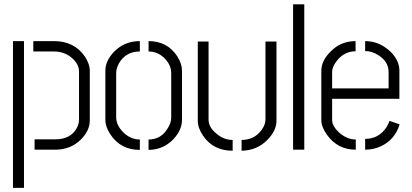

<svg xmlns="http://www.w3.org/2000/svg" viewBox="-20 -704 1937 903"><path d="M142.6 0V-48.8H241.2Q310.5 -48.8 339.8 -99.6Q351.6 -120.1 351.6 -141.6V-368.2Q351.6 -404.3 314.5 -434.6Q280.3 -461.9 233.4 -461.9H136.7V-510.7H233.4Q329.1 -510.7 378.9 -438.5Q402.3 -403.3 402.3 -371.1V-137.7Q402.3 -88.9 359.4 -46.9Q311.5 0 240.2 0ZM41 179.7V-510.7H92.8V179.7Z M475.6 -139.6V-372.1Q475.6 -418 516.6 -460.9Q565.4 -510.7 637.7 -510.7V-461.9Q572.3 -461.9 540 -407.2Q526.4 -382.8 526.4 -359.4V-152.3Q526.4 -113.3 563.5 -78.1Q596.7 -47.9 637.7 -47.9V1Q546.9 1 499 -72.3Q475.6 -107.4 475.6 -139.6ZM678.7 1V-47.9Q739.3 -47.9 770.5 -103.5Q785.2 -127.9 785.2 -150.4V-359.4Q785.2 -402.3 748 -435.5Q717.8 -461.9 678.7 -461.9V-510.7Q766.6 -510.7 813.5 -439.5Q835.9 -404.3 835.9 -372.1V-139.6Q835.9 -92.8 795.9 -49.8Q749 0 678.7 1Z M910.2 -135.7V-508.8H960.9V-141.6Q960.9 -103.5 1002 -72.3Q1034.2 -45.9 1074.2 -45.9V4.9Q982.4 4.9 934.6 -66.4Q910.2 -102.5 910.2 -135.7ZM1116.2 4.9V-45.9Q1176.8 -45.9 1210.9 -93.8Q1228.5 -118.2 1228.5 -141.6V-508.8H1280.3V-135.7Q1280.3 -90.8 1239.3 -47.9Q1189.5 3.9 1116.2 4.9Z M1358.4 0V-683.6H1411.1V0Z M1491.2 -139.6V-373Q1492.2 -418.9 1534.2 -460.9Q1582 -510.7 1652.3 -510.7V-462.9Q1596.7 -462.9 1560.5 -413.1Q1542 -387.7 1542 -365.2V-288.1H1807.6V-365.2Q1807.6 -414.1 1759.8 -444.3Q1729.5 -463.9 1697.3 -463.9V-510.7Q1762.7 -510.7 1814.5 -462.9Q1857.4 -421.9 1858.4 -374V-239.3H1542V-139.6Q1542 -109.4 1579.1 -77.1Q1614.3 -47.9 1653.3 -47.9V0Q1567.4 0 1517.6 -70.3Q1491.2 -107.4 1491.2 -139.6ZM1697.3 0V-50.8Q1760.7 -50.8 1796.9 -104.5Q1807.6 -121.1 1811.5 -135.7L1859.4 -119.1Q1837.9 -47.9 1772.5 -16.6Q1737.3 0 1697.3 0Z"/></svg>

Font: Post No Bills Colombo
Style: Regular
Weight: 500
Designer: Kosala Senevirathne, Siva Puranthara, Lasantha Premarathna, Tharique Azeez
Foundry: Mooniak
Version: Version 1.220 ; ttfautohint (v1.5)